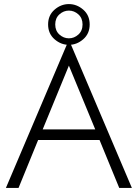

<svg xmlns="http://www.w3.org/2000/svg" viewBox="-20 -922 676 942"><path d="M139 -235H499L481 -287H157ZM318 -600 456 -266 461 -253 565 0H627L318 -727L9 0H71L176 -257L182 -269ZM216 -802Q216 -757 247.5 -729.5Q279 -702 318 -702Q357 -702 388.5 -729.5Q420 -757 420 -802Q420 -847 388.5 -874.5Q357 -902 318 -902Q279 -902 247.5 -874.5Q216 -847 216 -802ZM251 -802Q251 -833 271.5 -851.5Q292 -870 318 -870Q344 -870 364.5 -851.5Q385 -833 385 -802Q385 -771 364.5 -752.5Q344 -734 318 -734Q292 -734 271.5 -752.5Q251 -771 251 -802Z"/></svg>

Font: Jost Light
Style: Regular
Weight: 300
Version: Version 3.710